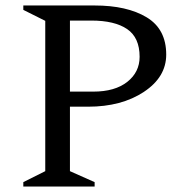

<svg xmlns="http://www.w3.org/2000/svg" viewBox="-20 -680 678 700"><path d="M65 0V-16L145 -56V-604L65 -644V-660H325Q443 -660 514.5 -617Q586 -574 586 -481Q586 -399 504.5 -345Q423 -291 301 -291H235V-56L325 -16V0ZM235 -605V-346H320Q399 -346 444 -381.5Q489 -417 489 -473Q489 -543 443.5 -574Q398 -605 313 -605Z"/></svg>

Font: Spectral
Style: Regular
Weight: 400
Designer: Jean-Baptiste Levee
Foundry: Production Type
Version: Version 1.002